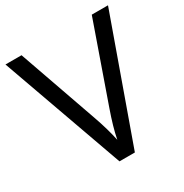

<svg xmlns="http://www.w3.org/2000/svg" viewBox="-166 -843 931 973"><g transform="rotate(-30 300.0 -357.0)"><path d="M600 -714H505L345 -258C324 -198 309 -147 300 -100C290 -147 276 -197 255 -256L94 -714H0L255 0H345Z"/></g></svg>

Font: Noto Sans Elbasan
Style: Regular
Weight: 400
Designer: Monotype Design Team
Foundry: Monotype Imaging Inc.
Version: Version 2.004